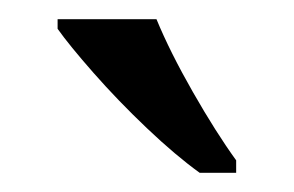

<svg xmlns="http://www.w3.org/2000/svg" viewBox="-20 -786 306 200"><path d="M188 -606Q163 -624 133 -652.5Q103 -681 77.5 -710Q52 -739 40 -756V-766H143Q157 -732 181 -690Q205 -648 226 -619V-606Z"/></svg>

Font: Noto Serif Tamil SemiCondensed
Style: Italic
Weight: 400
Width: 4
Italic angle: -12°
Designer: Indian Type Foundry, Tom Grace, and the Monotype Design Team
Foundry: Monotype Imaging Inc.
Version: Version 2.003; ttfautohint (v1.8.4.7-5d5b)